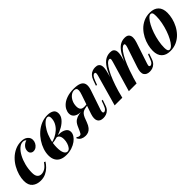

<svg xmlns="http://www.w3.org/2000/svg" viewBox="205 -1508 2500 2500"><g transform="rotate(-45 1455.0 -258.5)"><path d="M358 -511Q321 -511 285 -479.5Q249 -448 220.5 -395Q192 -342 175 -276Q158 -210 158 -140Q158 -87 179 -63.5Q200 -40 234 -40Q266 -40 299 -59Q332 -78 366 -128L386 -120Q366 -87 334.5 -56Q303 -25 261.5 -5.5Q220 14 168 14Q98 14 53 -23.5Q8 -61 8 -140Q8 -189 23.5 -243Q39 -297 68 -348.5Q97 -400 139 -441Q181 -482 234 -506.5Q287 -531 349 -531Q404 -531 437.5 -503.5Q471 -476 471 -435Q471 -408 458 -382.5Q445 -357 422.5 -340.5Q400 -324 372 -324Q348 -324 331.5 -339.5Q315 -355 315 -382Q315 -423 342.5 -452.5Q370 -482 406 -491Q398 -501 386.5 -506Q375 -511 358 -511Z M682 -8Q706 -8 724 -30.5Q742 -53 752.5 -86.5Q763 -120 763 -154Q763 -194 748 -216.5Q733 -239 709 -240L703 -246Q750 -252 794 -245.5Q838 -239 866.5 -217.5Q895 -196 895 -157Q895 -127 876 -97Q857 -67 823 -42Q789 -17 743 -1.5Q697 14 642 14Q587 14 548.5 -4Q510 -22 489.5 -58.5Q469 -95 469 -148Q469 -199 487 -252.5Q505 -306 538 -356Q571 -406 615.5 -445.5Q660 -485 714.5 -508Q769 -531 829 -531Q882 -531 916.5 -510.5Q951 -490 951 -442Q951 -398 920 -359.5Q889 -321 838 -291.5Q787 -262 725.5 -243.5Q664 -225 603 -220L606 -232Q650 -241 692 -261.5Q734 -282 767.5 -312.5Q801 -343 821 -382.5Q841 -422 841 -468Q841 -491 833 -501.5Q825 -512 810 -512Q783 -512 750 -482Q717 -452 687 -400Q657 -348 638 -281.5Q619 -215 619 -143Q619 -75 636.5 -41.5Q654 -8 682 -8Z M1333 -399Q1348 -441 1349 -466Q1350 -491 1339 -502Q1328 -513 1305 -513Q1272 -513 1242.5 -489.5Q1213 -466 1195 -427.5Q1177 -389 1177 -342Q1177 -306 1193 -286Q1209 -266 1250 -266Q1265 -266 1281 -268Q1297 -270 1310 -273L1309 -257Q1284 -254 1246.5 -252Q1209 -250 1172 -250Q1113 -250 1078 -275Q1043 -300 1043 -345Q1043 -377 1059.5 -410Q1076 -443 1109.5 -470.5Q1143 -498 1194.5 -514.5Q1246 -531 1315 -531Q1385 -531 1424 -513Q1463 -495 1472 -456.5Q1481 -418 1460 -356L1368 -85Q1364 -70 1363.5 -59Q1363 -48 1368 -41.5Q1373 -35 1383 -35Q1397 -35 1412.5 -50.5Q1428 -66 1446 -114L1463 -162H1482L1457 -89Q1444 -48 1421.5 -25.5Q1399 -3 1373 5.5Q1347 14 1322 14Q1261 14 1240.5 -25Q1220 -64 1244 -138ZM898 -59Q907 -50 917.5 -45.5Q928 -41 937 -41Q955 -41 963 -52Q971 -63 978 -79L1012 -155Q1032 -197 1061.5 -217Q1091 -237 1127.5 -244Q1164 -251 1203 -253Q1234 -255 1254 -258.5Q1274 -262 1299 -265L1293 -253Q1268 -248 1248 -244.5Q1228 -241 1211 -233.5Q1194 -226 1180 -210Q1166 -194 1153 -165L1129 -102Q1112 -56 1091 -31Q1070 -6 1046 4Q1022 14 994 14Q959 14 930 -0.5Q901 -15 885 -50Z M1681 0H1540L1662 -432Q1666 -445 1666.5 -456.5Q1667 -468 1664 -475Q1661 -482 1649 -482Q1632 -482 1617 -464Q1602 -446 1586 -403L1567 -352H1548L1575 -428Q1590 -468 1611 -490Q1632 -512 1658 -521.5Q1684 -531 1710 -531Q1744 -531 1762 -518.5Q1780 -506 1786 -485Q1792 -464 1790 -439.5Q1788 -415 1782 -391ZM1923 -415Q1928 -432 1930.5 -445.5Q1933 -459 1930 -467Q1927 -475 1915 -475Q1892 -475 1866 -447.5Q1840 -420 1812.5 -370Q1785 -320 1758 -251Q1731 -182 1707 -100L1712 -169Q1754 -302 1794 -381.5Q1834 -461 1880 -496Q1926 -531 1984 -531Q2017 -531 2034.5 -519Q2052 -507 2058 -486Q2064 -465 2061.5 -438Q2059 -411 2051 -380L1944 0H1801ZM2190 -415Q2199 -441 2198.5 -458Q2198 -475 2184 -475Q2165 -475 2140.5 -451.5Q2116 -428 2088 -380.5Q2060 -333 2030 -260.5Q2000 -188 1970 -90L1972 -144Q2008 -258 2040.5 -333Q2073 -408 2106.5 -451.5Q2140 -495 2176 -513Q2212 -531 2253 -531Q2296 -531 2315 -510.5Q2334 -490 2334.5 -456Q2335 -422 2321 -380L2223 -85Q2213 -56 2218.5 -45.5Q2224 -35 2236 -35Q2249 -35 2265 -49.5Q2281 -64 2299 -114L2317 -162H2336L2311 -89Q2297 -47 2274.5 -25Q2252 -3 2226.5 5.5Q2201 14 2176 14Q2147 14 2127 4.5Q2107 -5 2096 -22Q2083 -42 2084.5 -73Q2086 -104 2100 -145Z M2712 -511Q2689 -511 2663.5 -483.5Q2638 -456 2613.5 -410Q2589 -364 2569.5 -307Q2550 -250 2538.5 -189.5Q2527 -129 2527 -74Q2527 -38 2535.5 -22Q2544 -6 2561 -6Q2584 -6 2609 -32.5Q2634 -59 2658 -104Q2682 -149 2701.5 -205.5Q2721 -262 2733 -323Q2745 -384 2745 -441Q2745 -483 2736.5 -497Q2728 -511 2712 -511ZM2393 -151Q2393 -197 2405.5 -249Q2418 -301 2444 -351Q2470 -401 2508.5 -441.5Q2547 -482 2599.5 -506.5Q2652 -531 2717 -531Q2794 -531 2836.5 -489Q2879 -447 2879 -366Q2879 -320 2866.5 -268Q2854 -216 2828 -166Q2802 -116 2763.5 -75.5Q2725 -35 2672.5 -10.5Q2620 14 2555 14Q2478 14 2435.5 -28Q2393 -70 2393 -151Z"/></g></svg>

Font: Playfair Display
Style: Bold Italic
Weight: 700
Italic angle: -14°
Designer: Claus Eggers Sørensen
Foundry: Claus Eggers Sørensen
Version: Version 1.203